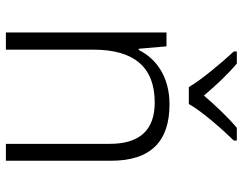

<svg xmlns="http://www.w3.org/2000/svg" viewBox="-104 -700 805 636"><g transform="rotate(90 298.0 -382.5)"><path d="M269 -606H325C349 -649 408 -716 446 -755V-765H404C368 -735 329 -693 297 -656C266 -693 227 -735 191 -765H151V-755C187 -716 244 -649 269 -606ZM326 -542C236 -542 175 -499 146 -440H142L134 -532H88V0H145V-290C145 -425 203 -493 320 -493C409 -493 457 -446 457 -344V0H513V-348C513 -482 447 -542 326 -542Z"/></g></svg>

Font: Noto Sans Khmer UI Light
Style: Regular
Weight: 300
Designer: Danh Hong and the Monotype Design Team
Foundry: Monotype Imaging Inc.
Version: Version 2.002